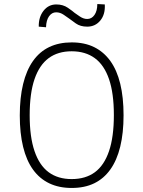

<svg xmlns="http://www.w3.org/2000/svg" viewBox="-20 -923 710 951"><path d="M335 8Q272 8 224 -15Q176 -38 143.5 -83Q111 -128 94.5 -195.5Q78 -263 78 -351Q78 -439 94.5 -507Q111 -575 143.5 -621Q176 -667 224 -690Q272 -713 335 -713Q399 -713 446.5 -689.5Q494 -666 526.5 -621Q559 -576 575.5 -508.5Q592 -441 592 -352Q592 -264 575.5 -196.5Q559 -129 526.5 -83.5Q494 -38 446.5 -15Q399 8 335 8ZM335 -36Q404 -36 450 -70Q496 -104 520 -174.5Q544 -245 544 -353Q544 -461 520 -531Q496 -601 449.5 -635Q403 -669 335 -669Q267 -669 221 -635Q175 -601 151 -531Q127 -461 127 -352Q127 -245 151 -174.5Q175 -104 221 -70Q267 -36 335 -36ZM208 -788 172 -791Q171 -838 195.5 -869.5Q220 -901 259 -901Q292 -901 316 -884.5Q340 -868 350 -859Q358 -853 376 -841Q394 -829 412 -829Q434 -829 448 -849Q462 -869 462 -903L499 -901Q502 -852 477 -821.5Q452 -791 412 -791Q378 -791 355.5 -807Q333 -823 324 -830Q314 -837 296 -849.5Q278 -862 258 -862Q237 -862 223 -842.5Q209 -823 208 -788Z"/></svg>

Font: Nunito Sans 7pt Condensed ExtraLight
Style: Regular
Weight: 250
Width: 3
Designer: Vernon Adams
Foundry: Vernon Adams
Version: Version 3.101;gftools[0.9.27]